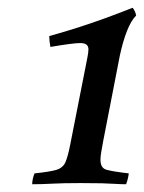

<svg xmlns="http://www.w3.org/2000/svg" viewBox="-20 -808 371 495"><path d="M63 -333Q63 -346 69 -361Q108 -365 125 -370Q142 -375 148.5 -389.5Q155 -404 161 -435L205 -658Q208 -672 208 -681Q208 -697 187 -697Q178 -697 158.5 -694.5Q139 -692 110 -687Q107 -702 107 -715Q150 -727 184 -738Q218 -749 251 -761Q284 -773 322 -788Q325 -784 327.5 -779Q330 -774 331 -768Q318 -755 307.5 -728.5Q297 -702 289 -665L246 -444Q243 -428 241 -416Q239 -404 239 -396Q239 -375 254 -370.5Q269 -366 312 -361Q310 -345 305 -333Q291 -333 276.5 -334Q262 -335 242 -335.5Q222 -336 188 -336Q141 -336 115 -334.5Q89 -333 63 -333Z"/></svg>

Font: Tiro Kannada
Style: Italic
Weight: 400
Italic angle: -11°
Designer: Kannada: John Hudson & Fiona Ross, assisted by Kaja Sojewska. Latin: John Hudson with Paul Hanslow, assisted by Kaja Soj
Foundry: Tiro Typeworks Ltd.
Version: Version 1.52